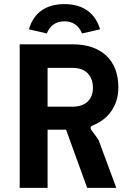

<svg xmlns="http://www.w3.org/2000/svg" viewBox="-20 -916 635 936"><path d="M76 0H212V-284H302L405 0H547L460 -235L425 -283C419 -293 421 -300 431 -304C508 -334 557 -400 557 -490C557 -624 473 -700 334 -700H76ZM335 -396H212V-585H335C395 -585 433 -550 433 -488C433 -429 395 -396 335 -396ZM294 -896C200 -896 143 -850 121 -773L208 -753C224 -791 252 -812 294 -812C336 -812 364 -791 380 -753L468 -773C445 -850 388 -896 294 -896Z"/></svg>

Font: Finlandica SemiBold
Style: Regular
Weight: 600
Designer: Niklas Ekholm, Juho Hiilivirta, Jaakko Suomalainen
Foundry: Helsinki Type Studio
Version: Version 2.000;Glyphs 3.2 (3202)